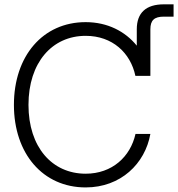

<svg xmlns="http://www.w3.org/2000/svg" viewBox="-20 -838 806 869"><path d="M367.7 10.3C526.4 10.3 636.7 -97.2 660.6 -231.9H593.3C570.3 -128.9 487.8 -51.8 367.7 -51.8C215.8 -51.8 108.9 -171.9 108.9 -363.3C108.9 -554.7 215.8 -675.8 367.7 -675.8C488.8 -675.8 570.8 -598.6 592.8 -494.6H660.6V-705.6C660.6 -746.1 678.2 -762.7 721.7 -762.7H765.6V-818.4H721.7C641.1 -818.4 599.1 -780.3 599.1 -705.6V-631.3C546.9 -695.8 466.8 -737.8 367.7 -737.8C173.8 -737.8 43 -584.5 43 -363.3C43 -143.1 173.8 10.3 367.7 10.3Z"/></svg>

Font: Raveo Display Display Light
Style: Regular
Weight: 300
Designer: Jakub Foglar, Rasmus Andersson (Inter)
Foundry: Jakubfoglar.com
Version: Version 1.100;Glyphs 3.2.3 (3260)